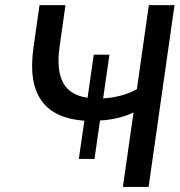

<svg xmlns="http://www.w3.org/2000/svg" viewBox="-20 -739 710 759"><path d="M567.4 0 669.9 -718.8H568.4L521 -386.2C481.9 -364.3 434.6 -353 387.7 -350.1L412.6 -522.9H350.6L326.2 -352.5C233.4 -365.7 197.8 -430.2 215.8 -556.2L238.8 -718.8H136.2L112.3 -550.3C85.4 -361.8 159.7 -272.9 313.5 -261.7L291.5 -110.8H353.5L375.5 -262.7C422.4 -265.1 471.7 -276.4 507.8 -294.4L465.8 0Z"/></svg>

Font: Winston
Style: Italic
Weight: 400
Italic angle: -8.13011°
Designer: Vernon Adams, Kim Jin-seong, David Berlow, Cristiano Sobral
Foundry: The Winston Project Authors
Version: Version 3.004